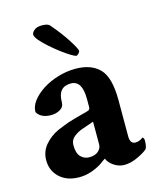

<svg xmlns="http://www.w3.org/2000/svg" viewBox="-102 -726 678 808"><g transform="rotate(-15 237.5 -322.0)"><path d="M144.5 6.8Q90.8 6.8 59.1 -22.9Q27.3 -52.7 27.3 -97.7Q27.3 -135.7 51.3 -164.1Q75.2 -192.4 111.3 -209Q125 -214.8 136.7 -219.2Q148.4 -223.6 158.2 -227.5Q195.3 -239.3 217.8 -244.6Q240.2 -250 251 -253.9Q259.8 -256.8 259.8 -268.6V-303.7Q259.8 -383.8 210.9 -383.8Q154.3 -383.8 154.3 -318.4Q154.3 -296.9 136.7 -286.6Q119.1 -276.4 97.7 -276.4Q52.7 -276.4 36.1 -305.7Q36.1 -331.1 54.2 -354.5Q72.3 -377.9 102.1 -397Q131.8 -416 169.4 -427.2Q207 -438.5 245.1 -438.5Q313.5 -438.5 350.1 -400.9Q386.7 -363.3 386.7 -264.6V-106.4Q386.7 -73.2 410.2 -73.2Q427.7 -73.2 443.4 -85.9Q450.2 -82 450.2 -71.3Q450.2 -45.9 443.4 -35.2Q429.7 -22.5 398.9 -8.3Q368.2 5.9 340.8 5.9Q317.4 5.9 295.9 -8.3Q274.4 -22.5 267.6 -41Q266.6 -41 256.8 -34.2Q247.1 -27.3 242.2 -23.4Q222.7 -10.7 197.3 -2Q171.9 6.8 144.5 6.8ZM206.1 -63.5Q231.4 -63.5 245.6 -75.7Q259.8 -87.9 259.8 -105.5V-204.1L209 -186.5Q188.5 -179.7 171.4 -166Q154.3 -152.3 154.3 -129.9Q154.3 -94.7 169.4 -79.1Q184.6 -63.5 206.1 -63.5ZM263.7 -490.2Q258.8 -490.2 241.7 -500.5Q224.6 -510.7 202.6 -527.3Q180.7 -543.9 159.7 -562.5Q138.7 -581.1 125 -597.2Q111.3 -613.3 111.3 -623Q111.3 -631.8 122.6 -641.6Q133.8 -651.4 156.2 -651.4Q180.7 -651.4 189.5 -642.6Q231.4 -593.8 255.9 -554.7Q280.3 -515.6 280.3 -507.8Q280.3 -502.9 274.4 -496.6Q268.6 -490.2 263.7 -490.2Z"/></g></svg>

Font: Crimson Text
Style: Bold
Weight: 700
Designer: Sebastian Kosch
Foundry: Sebastian Kosch
Version: Version 1.100